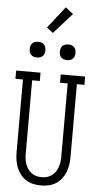

<svg xmlns="http://www.w3.org/2000/svg" viewBox="-72 -1221 645 1270"><g transform="rotate(5 250.0 -586.0)"><path d="M250 8Q224 8 199 2.5Q174 -3 152 -16.5Q130 -30 114 -50.5Q98 -71 88.5 -94.5Q79 -118 75 -143.5Q71 -169 71 -195V-680H21V-735H183V-680H132V-195Q132 -177 134 -159.5Q136 -142 142 -125Q148 -108 158 -93Q168 -78 182.5 -67Q197 -56 214.5 -51.5Q232 -47 250 -47Q268 -47 285.5 -51.5Q303 -56 317.5 -67Q332 -78 342 -93Q352 -108 358 -125Q364 -142 366 -159.5Q368 -177 368 -195V-680H317V-735H479V-680H429V-195Q429 -169 425 -143.5Q421 -118 411.5 -94.5Q402 -71 386 -50.5Q370 -30 348 -16.5Q326 -3 301 2.5Q276 8 250 8ZM350 -833Q339 -833 329 -836Q319 -839 311.5 -846.5Q304 -854 301 -864Q298 -874 298 -885Q298 -896 301 -906Q304 -916 311.5 -923.5Q319 -931 329 -934Q339 -937 350 -937Q361 -937 371 -934Q381 -931 388.5 -923.5Q396 -916 399 -906Q402 -896 402 -885Q402 -874 399 -864Q396 -854 388.5 -846.5Q381 -839 371 -836Q361 -833 350 -833ZM150 -833Q139 -833 129 -836Q119 -839 111.5 -846.5Q104 -854 101 -864Q98 -874 98 -885Q98 -896 101 -906Q104 -916 111.5 -923.5Q119 -931 129 -934Q139 -937 150 -937Q161 -937 171 -934Q181 -931 188.5 -923.5Q196 -916 199 -906Q202 -896 202 -885Q202 -874 199 -864Q196 -854 188.5 -846.5Q181 -839 171 -836Q161 -833 150 -833ZM241 -1004 199 -1036 312 -1180 363 -1140Z"/></g></svg>

Font: Iosevka Curly Slab Light
Style: Regular
Weight: 300
Monospace: yes
Designer: Belleve Invis
Foundry: Belleve Invis
Version: Version 22.1.2; ttfautohint (v1.8.4)